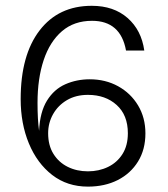

<svg xmlns="http://www.w3.org/2000/svg" viewBox="-20 -648 595 678"><path d="M290.5 11Q217.5 11 164.2 -30.2Q111 -71.5 82 -141.5Q53 -211.5 53 -298Q53 -453.5 119.8 -540.5Q186.5 -627.5 304 -627.5Q381.5 -627.5 430.5 -584.5Q479.5 -541.5 489.5 -469.5H425Q406 -574.5 305 -574.5Q241.5 -574.5 198.8 -537.8Q156 -501 134.2 -435.8Q112.5 -370.5 112.5 -285Q112.5 -225.5 118 -186Q121 -252.5 146 -292.8Q171 -333 210.8 -350.5Q250.5 -368 297 -368Q352.5 -368 397 -343.5Q441.5 -319 467.5 -275.8Q493.5 -232.5 493.5 -177Q493.5 -120 467.5 -77.8Q441.5 -35.5 395.8 -12.2Q350 11 290.5 11ZM290.5 -43Q329.5 -43 361.5 -58.5Q393.5 -74 412.5 -104Q431.5 -134 431.5 -177.5Q431.5 -241.5 392 -277.2Q352.5 -313 290.5 -313Q248 -313 216.5 -294.5Q185 -276 167.5 -245Q150 -214 150 -177.5Q150 -134.5 168.8 -104.5Q187.5 -74.5 219.2 -58.8Q251 -43 290.5 -43Z"/></svg>

Font: Betina Sans Light
Style: Regular
Weight: 300
Designer: Jonathan Pinhorn (font) & Cristiano Sobral (main changes)
Version: Version 2.001;October 6, 2020;FontCreator 13.0.0.2681 64-bit